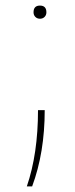

<svg xmlns="http://www.w3.org/2000/svg" viewBox="-20 -497 270 687"><path d="M100 -453Q100 -477 123 -477Q146 -477 146 -453Q146 -443 139.5 -436.5Q133 -430 123 -430Q113 -430 106.5 -436.5Q100 -443 100 -453ZM76 170Q116 53 116 -103H140Q140 49 95 170Z"/></svg>

Font: Cantarell Thin
Style: Regular
Weight: 100
Designer: Dave Crossland, Nikolaus Waxweiler, Florian Fecher, Jacques Le Bailly, Eben Sorkin, Alexei Vanyashin, Alexios Zavras, Em
Version: Version 0.303